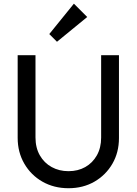

<svg xmlns="http://www.w3.org/2000/svg" viewBox="-20 -986 723 1016"><path d="M342.5 10Q265.5 10 204.6 -24.7Q143.8 -59.4 108.7 -119.9Q73.5 -180.4 73.5 -256.5V-694H167.8V-258.8Q167.8 -204.3 190.7 -164.1Q213.7 -123.8 253.4 -102Q293.1 -80.2 342.4 -80.2Q392.5 -80.2 431.2 -102Q469.9 -123.8 492.6 -164Q515.2 -204.2 515.2 -257.8V-694H609.5V-255.5Q609.5 -179.3 574.7 -119.4Q539.9 -59.5 479.7 -24.7Q419.5 10 342.5 10ZM281.5 -765 240.8 -805.8 371 -966.5 441.5 -896Z"/></svg>

Font: Outfit Thin
Style: Regular
Weight: 100
Designer: Rodrigo Fuenzalida
Foundry: fragTYPE
Version: Version 1.100;gftools[0.9.27]